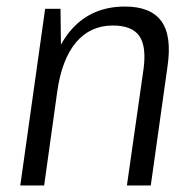

<svg xmlns="http://www.w3.org/2000/svg" viewBox="-20 -567 592 587"><path d="M419 -357Q428 -426 405.5 -457.5Q383 -489 325 -489Q256 -489 212.5 -437.5Q169 -386 155 -287L112 -221L121 -282Q140 -413 201.5 -480Q263 -547 362 -547Q441 -547 473.5 -502Q506 -457 492 -363L441 0H368ZM118 -540H165L167 -373L115 0H42Z"/></svg>

Font: Pathway Extreme SemiCondensed Light
Style: Italic
Weight: 300
Width: 4
Italic angle: -8°
Version: Version 1.001;gftools[0.9.26]